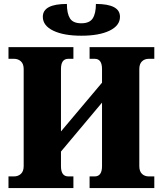

<svg xmlns="http://www.w3.org/2000/svg" viewBox="-20 -953 826 973"><path d="M23 0V-59H51Q72 -59 86 -72Q100 -85 100 -111V-603Q100 -629 86 -642Q72 -655 51 -655H23V-714H352V-655H326Q289 -655 289 -603V-287L497 -534V-603Q497 -655 460 -655H434V-714H762V-655H734Q713 -655 699.5 -642Q686 -629 686 -603V-111Q686 -85 699.5 -72Q713 -59 734 -59H762V0H434V-59H460Q497 -59 497 -111V-433L289 -185V-111Q289 -59 326 -59H352V0ZM392 -772Q303 -772 250 -797.5Q197 -823 197 -868Q197 -933 319 -933Q319 -885 334.5 -860Q350 -835 392 -835Q434 -835 450 -860Q466 -885 466 -933Q588 -933 588 -868Q588 -823 535 -797.5Q482 -772 392 -772Z"/></svg>

Font: Noto Serif SemiCondensed Black
Style: Regular
Weight: 900
Width: 4
Designer: Monotype Design Team
Foundry: Monotype Imaging Inc.
Version: Version 2.014; ttfautohint (v1.8.4.7-5d5b)